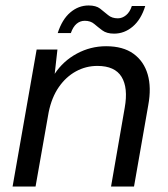

<svg xmlns="http://www.w3.org/2000/svg" viewBox="-20 -682 614 702"><path d="M26 0 114 -501H190L180 -412Q211 -459 261 -486Q311 -513 368 -513Q430 -513 468 -485.5Q506 -458 520 -410Q534 -362 522 -297L470 0H386L436 -288Q449 -361 424.5 -401Q400 -441 336 -441Q294 -441 257.5 -421Q221 -401 195 -363.5Q169 -326 158 -272L110 0ZM191 -561Q207 -611 237 -636.5Q267 -662 304 -662Q331 -662 346 -650.5Q361 -639 375 -627Q389 -615 411 -615Q427 -615 441 -626.5Q455 -638 462 -660H511Q496 -611 465.5 -585Q435 -559 397 -559Q370 -559 354 -571Q338 -583 324.5 -594.5Q311 -606 290 -606Q273 -606 260 -595Q247 -584 239 -561Z"/></svg>

Font: DM Sans 18pt
Style: Italic
Weight: 400
Italic angle: -10°
Designer: Colophon Foundry, Jonny Pinhorn
Foundry: Colophon Foundry
Version: Version 4.004;gftools[0.9.30]